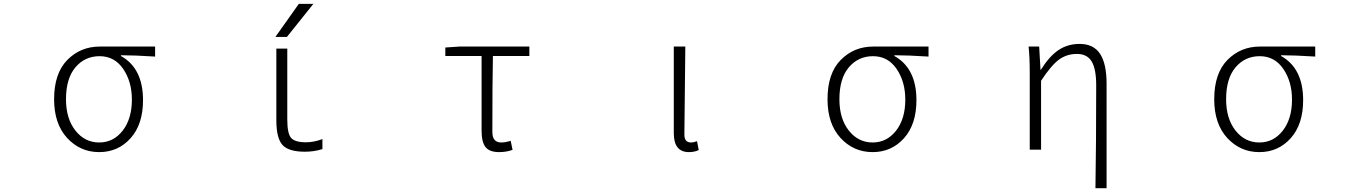

<svg xmlns="http://www.w3.org/2000/svg" viewBox="-20 -774 7040 993"><path d="M493.2 12.7Q394.5 12.7 327.1 -60.5Q259.8 -133.8 259.8 -260.7Q259.8 -394.5 328.1 -463.9Q396.5 -533.2 496.1 -533.2H782.2V-481.4Q674.8 -488.3 605.5 -488.3V-484.4Q719.7 -420.9 719.7 -255.9Q719.7 -130.9 655.3 -59.1Q590.8 12.7 493.2 12.7ZM493.2 -37.1Q566.4 -37.1 614.3 -98.1Q662.1 -159.2 662.1 -258.8Q662.1 -351.6 617.2 -417.5Q572.3 -483.4 495.1 -483.4Q418.9 -483.4 370.1 -425.8Q321.3 -368.2 321.3 -260.7Q321.3 -160.2 370.1 -98.6Q418.9 -37.1 493.2 -37.1Z M1525.4 -753.9H1600.6L1463.9 -583H1404.3ZM1465.8 -155.3Q1465.8 -83 1485.8 -60.5Q1505.9 -38.1 1562.5 -38.1Q1603.5 -38.1 1647.5 -54.7V-2.9Q1604.5 10.7 1556.6 10.7Q1472.7 10.7 1440.9 -24.4Q1409.2 -59.6 1409.2 -152.3V-522.5H1465.8Z M2561.5 12.7Q2511.7 12.7 2491.2 -13.2Q2470.7 -39.1 2470.7 -97.7V-484.4H2283.2V-528.3L2356.4 -533.2H2717.8V-484.4H2529.3Q2526.4 -350.6 2526.4 -91.8Q2526.4 -37.1 2572.3 -37.1Q2594.7 -37.1 2621.1 -45.9L2630.9 1Q2599.6 12.7 2561.5 12.7Z M3543 12.7Q3464.8 12.7 3464.8 -85V-533.2H3524.4Q3519.5 -147.5 3519.5 -78.1Q3519.5 -37.1 3553.7 -37.1Q3567.4 -37.1 3585 -43.9L3593.8 2Q3572.3 12.7 3543 12.7Z M4493.2 12.7Q4394.5 12.7 4327.1 -60.5Q4259.8 -133.8 4259.8 -260.7Q4259.8 -394.5 4328.1 -463.9Q4396.5 -533.2 4496.1 -533.2H4782.2V-481.4Q4674.8 -488.3 4605.5 -488.3V-484.4Q4719.7 -420.9 4719.7 -255.9Q4719.7 -130.9 4655.3 -59.1Q4590.8 12.7 4493.2 12.7ZM4493.2 -37.1Q4566.4 -37.1 4614.3 -98.1Q4662.1 -159.2 4662.1 -258.8Q4662.1 -351.6 4617.2 -417.5Q4572.3 -483.4 4495.1 -483.4Q4418.9 -483.4 4370.1 -425.8Q4321.3 -368.2 4321.3 -260.7Q4321.3 -160.2 4370.1 -98.6Q4418.9 -37.1 4493.2 -37.1Z M5703.1 199.2H5645.5Q5649.4 -36.1 5649.4 -333Q5649.4 -417 5626 -456.1Q5602.5 -495.1 5549.8 -495.1Q5497.1 -495.1 5457 -465.8Q5417 -436.5 5364.3 -356.4V0H5305.7V-394.5Q5305.7 -479.5 5299.8 -533.2H5354.5L5361.3 -413.1H5363.3Q5407.2 -483.4 5454.6 -515.1Q5502 -546.9 5563.5 -546.9Q5635.7 -546.9 5669.4 -495.6Q5703.1 -444.3 5703.1 -340.8Z M6493.2 12.7Q6394.5 12.7 6327.1 -60.5Q6259.8 -133.8 6259.8 -260.7Q6259.8 -394.5 6328.1 -463.9Q6396.5 -533.2 6496.1 -533.2H6782.2V-481.4Q6674.8 -488.3 6605.5 -488.3V-484.4Q6719.7 -420.9 6719.7 -255.9Q6719.7 -130.9 6655.3 -59.1Q6590.8 12.7 6493.2 12.7ZM6493.2 -37.1Q6566.4 -37.1 6614.3 -98.1Q6662.1 -159.2 6662.1 -258.8Q6662.1 -351.6 6617.2 -417.5Q6572.3 -483.4 6495.1 -483.4Q6418.9 -483.4 6370.1 -425.8Q6321.3 -368.2 6321.3 -260.7Q6321.3 -160.2 6370.1 -98.6Q6418.9 -37.1 6493.2 -37.1Z"/></svg>

Font: GenEi Gothic M Light
Style: Regular
Weight: 300
Designer: o_tamon (Modified); [Source Han Sans]
Ryoko NISHIZUKA  (kana & ideographs); Paul D. Hunt (Latin, Greek & Cyrillic); Wenl
Version: Version 1.1a;Original Version 1.004